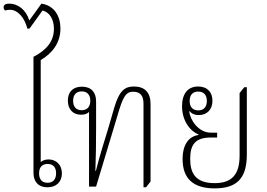

<svg xmlns="http://www.w3.org/2000/svg" viewBox="-45 -1031 1477 1061"><path d="M217 4C266 4 297 -26 297 -73C297 -122 264 -150 223 -150C202 -150 187 -142 180 -135V-699C242 -735 289 -793 289 -873C289 -941 256 -1000 184 -1011L117 -918C99 -977 54 -1011 6 -1011C-16 -1011 -25 -1003 -25 -991C-25 -983 -22 -978 -17 -973C-11 -975 0 -977 10 -977C55 -977 92 -930 106 -873H118L190 -973C227 -964 253 -927 253 -872C253 -803 212 -754 140 -717V-76C140 -25 169 4 217 4ZM218 -21C187 -21 171 -40 171 -73C171 -106 187 -125 218 -125C249 -125 265 -106 265 -73C265 -40 248 -21 218 -21Z M748 4H762L787 -28V-456C787 -519 756 -553 695 -553C646 -553 615 -532 587 -438L552 -318C531 -249 507 -175 485 -87H482C485 -163 486 -240 486 -325V-471C486 -520 460 -552 408 -552C359 -552 330 -524 330 -475C330 -426 359 -397 403 -397C422 -397 438 -402 447 -413V0H486L614 -425C640 -509 658 -524 691 -524C728 -524 748 -505 748 -458ZM406 -422C376 -422 359 -441 359 -474C359 -508 377 -526 407 -526C437 -526 454 -507 454 -474C454 -441 437 -422 406 -422Z M1141 10C1256 10 1319 -38 1319 -176V-549H1305L1279 -517V-171C1279 -64 1234 -19 1141 -19C1032 -19 1006 -78 1006 -153C1006 -233 1035 -271 1120 -271H1155V-298H1120C1051 -298 1005 -369 1001 -415L1003 -417C1014 -402 1032 -395 1053 -395C1099 -395 1129 -426 1129 -474C1129 -521 1101 -553 1050 -553C993 -553 961 -513 961 -444C961 -370 999 -310 1052 -288V-285C1000 -278 964 -234 964 -152C964 -44 1023 10 1141 10ZM1051 -421C1020 -421 1003 -440 1003 -473C1003 -506 1020 -525 1050 -525C1081 -525 1098 -506 1098 -473C1098 -440 1081 -421 1051 -421Z"/></svg>

Font: Noto Serif Thai SemiCondensed ExtraLight
Style: Regular
Weight: 200
Width: 4
Designer: Monotype Design Team
Foundry: Monotype Imaging Inc.
Version: Version 2.002